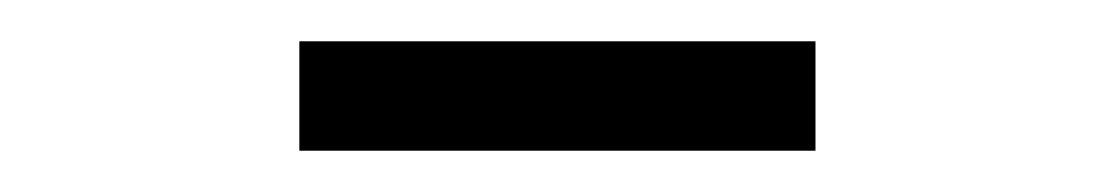

<svg xmlns="http://www.w3.org/2000/svg" viewBox="-20 -634 540 93"><path d="M125 -561V-614H375V-561Z"/></svg>

Font: Newsreader Text
Style: Regular
Weight: 400
Designer: Hugues Gentile
Foundry: Production Type
Version: Version 1.001